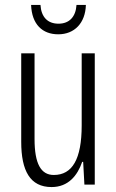

<svg xmlns="http://www.w3.org/2000/svg" viewBox="-20 -748 472 778"><path d="M328 -728H290C287 -680 261 -652 217 -652C173 -652 147 -679 144 -728H106C109 -649 152 -609 216 -609C282 -609 326 -655 328 -728ZM364 -532H311V-240C311 -103 273 -39 198 -39C146 -39 120 -84 120 -185V-532H66V-173C66 -56 102 10 189 10C257 10 294 -37 313 -92H317L322 0H364Z"/></svg>

Font: Noto Sans Lao Looped ExtraCondensed Light
Style: Regular
Weight: 300
Width: 2
Designer: Mark Frömberg, Ben Mitchell
Foundry: The Fontpad Ltd
Version: Version 1.002